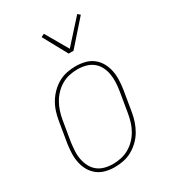

<svg xmlns="http://www.w3.org/2000/svg" viewBox="-183 -852 867 961"><g transform="rotate(-30 250.0 -371.0)"><path d="M196 8Q169 8 143.5 1.5Q118 -5 98 -20.5Q78 -36 65.5 -58Q53 -80 47.5 -106Q42 -132 43 -159Q44 -186 48 -213L68 -333Q72 -358 80 -383Q88 -408 101.5 -430.5Q115 -453 134.5 -472.5Q154 -492 177.5 -505Q201 -518 226.5 -523Q252 -528 277 -528Q304 -528 330 -521.5Q356 -515 376 -499.5Q396 -484 408.5 -462Q421 -440 426.5 -414Q432 -388 431 -361Q430 -334 426 -307L406 -187Q402 -162 393.5 -137Q385 -112 372 -89.5Q359 -67 339 -47.5Q319 -28 295.5 -15Q272 -2 246.5 3Q221 8 196 8ZM197 -10Q219 -10 242.5 -15Q266 -20 287.5 -32Q309 -44 326.5 -62Q344 -80 356 -101Q368 -122 375 -144.5Q382 -167 386 -190L406 -310Q410 -334 411 -358.5Q412 -383 408 -406Q404 -429 393.5 -449.5Q383 -470 365 -484Q347 -498 324 -504Q301 -510 276 -510Q254 -510 230.5 -505Q207 -500 186 -488Q165 -476 147.5 -458Q130 -440 118 -419Q106 -398 98.5 -375.5Q91 -353 87 -330L67 -210Q64 -186 62.5 -161.5Q61 -137 65.5 -114Q70 -91 80.5 -70.5Q91 -50 108.5 -36Q126 -22 149 -16Q172 -10 197 -10ZM279 -600 203 -739 221 -748 296 -618 415 -750 429 -738 307 -600Z"/></g></svg>

Font: Iosevka Curly Slab Thin
Style: Italic
Weight: 100
Italic angle: -9°
Monospace: yes
Designer: Belleve Invis
Foundry: Belleve Invis
Version: Version 22.1.2; ttfautohint (v1.8.4)